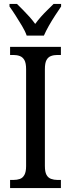

<svg xmlns="http://www.w3.org/2000/svg" viewBox="-20 -951 358 971"><path d="M31 0V-41H48Q66 -41 80.5 -46Q95 -51 103.5 -66.5Q112 -82 112 -111V-601Q112 -632 103.5 -647Q95 -662 80.5 -667.5Q66 -673 48 -673H31V-714H288V-673H270Q252 -673 237.5 -667.5Q223 -662 215 -647Q207 -632 207 -601V-112Q207 -82 215 -67Q223 -52 238 -46.5Q253 -41 270 -41H288V0ZM115 -771Q107 -794 91 -820.5Q75 -847 58.5 -873Q42 -899 28 -918V-931H66Q81 -916 97.5 -899.5Q114 -883 129.5 -865.5Q145 -848 158 -830Q171 -848 186.5 -865.5Q202 -883 219 -899.5Q236 -916 251 -931H289V-918Q276 -899 259 -873Q242 -847 227 -820.5Q212 -794 202 -771Z"/></svg>

Font: Noto Serif Condensed
Style: Regular
Weight: 400
Width: 3
Designer: Monotype Design Team
Foundry: Monotype Imaging Inc.
Version: Version 2.015